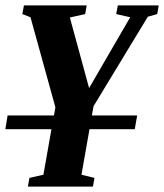

<svg xmlns="http://www.w3.org/2000/svg" viewBox="-56 -479 609 712"><path d="M284.7 -50.8H452.6L443.8 0H275.9L246.1 168.9L294.4 180.7L288.6 212.9H47.4L53.2 180.7L105 168.9L134.8 0H-36.1L-27.8 -50.8H144L149.4 -81.1L57.1 -415L26.9 -426.8L32.7 -459H265.6L259.8 -426.8L203.1 -414.1L274.4 -152.3L426.8 -415L375 -426.8L380.9 -459H532.7L526.9 -426.8L492.2 -417L291 -85.4Z"/></svg>

Font: Tinos
Style: Bold Italic
Weight: 700
Italic angle: -16.333°
Designer: Steve Matteson
Foundry: Monotype Imaging Inc.
Version: Version 1.23